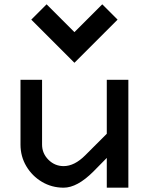

<svg xmlns="http://www.w3.org/2000/svg" viewBox="-20 -870 690 890"><path d="M275 0Q220 0 174.5 -27Q129 -54 102 -99.5Q75 -145 75 -200V-500H175V-200Q175 -159 204.5 -129.5Q234 -100 275 -100Q325 -100 375 -150L475 -250V-500H575V0H475V-138L413 -75Q338 0 275 0ZM196 -850 325 -721 454 -850 525 -779 325 -579 125 -779Z"/></svg>

Font: Monoikos Medium
Style: Regular
Weight: 500
Designer: Brian Krent
Version: Version 0.088